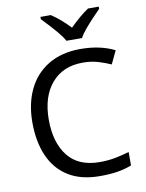

<svg xmlns="http://www.w3.org/2000/svg" viewBox="-101 -1015 834 1096"><g transform="rotate(-10 316.0 -467.0)"><path d="M403 -645Q288 -645 222 -568Q156 -491 156 -357Q156 -224 217.5 -146.5Q279 -69 402 -69Q449 -69 491 -77Q533 -85 573 -97V-19Q533 -4 490.5 3Q448 10 389 10Q280 10 207 -35Q134 -80 97.5 -163Q61 -246 61 -358Q61 -466 100.5 -548.5Q140 -631 217 -677.5Q294 -724 404 -724Q517 -724 601 -682L565 -606Q532 -621 491.5 -633Q451 -645 403 -645ZM334 -784Q321 -807 299 -833.5Q277 -860 253 -886Q229 -912 211 -931V-944H271Q297 -927 325 -903Q353 -879 378 -852Q405 -879 433 -903Q461 -927 487 -944H549V-931Q530 -912 505.5 -886Q481 -860 458.5 -833.5Q436 -807 424 -784Z"/></g></svg>

Font: Noto Sans Tifinagh Air
Style: Regular
Weight: 400
Designer: JamraPatel
Foundry: JamraPatel LLC
Version: Version 2.006; ttfautohint (v1.8.4.7-5d5b)